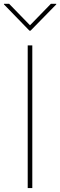

<svg xmlns="http://www.w3.org/2000/svg" viewBox="-28 -959 307 979"><path d="M136.7 -727.5V0H113.3V-727.5ZM18.6 -939.5 125 -830.1 231.4 -939.5H258.8V-936.5L127.9 -802.7H122.1L-7.8 -936.5V-939.5Z"/></svg>

Font: Inter Tight Thin
Style: Regular
Weight: 250
Designer: Rasmus Andersson
Foundry: rsms
Version: Version 3.004